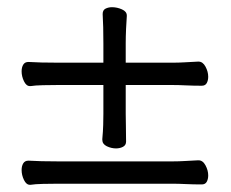

<svg xmlns="http://www.w3.org/2000/svg" viewBox="-20 -521 640 533"><path d="M531 -350Q543 -350 550.5 -336Q558 -322 558 -308Q558 -298 554 -290.5Q550 -283 540 -283Q517 -283 496 -284Q475 -285 459 -285H329V-206Q329 -192 329.5 -171.5Q330 -151 330 -128Q330 -118 321.5 -113.5Q313 -109 302 -109Q289 -109 276.5 -115Q264 -121 264 -133V-135Q266 -156 266.5 -174.5Q267 -193 267 -205V-285H140Q122 -285 99.5 -284.5Q77 -284 65 -282H63Q53 -282 46.5 -295.5Q40 -309 40 -323Q40 -334 44.5 -341.5Q49 -349 59 -349Q74 -348 95.5 -347.5Q117 -347 141 -347H267V-400Q267 -424 266.5 -445.5Q266 -467 265 -482Q265 -493 273 -497Q281 -501 291 -501Q305 -501 318.5 -495Q332 -489 332 -478V-476Q331 -464 330 -441.5Q329 -419 329 -401V-347H460Q476 -347 492.5 -348Q509 -349 530 -350ZM531 -76Q543 -76 550.5 -62Q558 -48 558 -34Q558 -24 554 -16.5Q550 -9 540 -9Q517 -9 496 -10Q475 -11 459 -11H140Q122 -11 99.5 -10.5Q77 -10 65 -8H63Q53 -8 46.5 -21.5Q40 -35 40 -49Q40 -60 44.5 -67.5Q49 -75 59 -75Q74 -74 95.5 -73.5Q117 -73 141 -73H460Q476 -73 492.5 -74Q509 -75 530 -76Z"/></svg>

Font: Moon Stars Kai T HW
Style: Regular
Weight: 400
Designer: GuiWonder
Version: Version 1.101